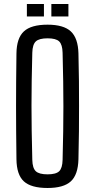

<svg xmlns="http://www.w3.org/2000/svg" viewBox="-20 -930 472 957"><path d="M217 7Q135 7 99 -26Q63 -59 62 -136Q61 -211 60.5 -276Q60 -341 60 -402Q60 -463 60.5 -527Q61 -591 62 -664Q63 -740 99 -773.5Q135 -807 217 -807Q297 -807 333 -773.5Q369 -740 371 -664Q373 -591 373.5 -527Q374 -463 374 -402Q374 -341 373.5 -276Q373 -211 371 -136Q369 -59 333 -26Q297 7 217 7ZM217 -61Q259 -61 275 -76.5Q291 -92 292 -133Q294 -210 295 -274.5Q296 -339 296 -399.5Q296 -460 295 -524.5Q294 -589 292 -667Q291 -708 275 -723.5Q259 -739 217 -739Q175 -739 158.5 -723.5Q142 -708 141 -667Q139 -591 138 -527.5Q137 -464 137 -403Q137 -342 138 -277Q139 -212 141 -133Q142 -92 158.5 -76.5Q175 -61 217 -61ZM236 -848V-910H321V-848ZM114 -848V-910H199V-848Z"/></svg>

Font: Big Shoulders Text
Style: Regular
Weight: 400
Designer: Patric King
Foundry: XO Type Co
Version: Version 1.000; ttfautohint (v1.8.2)